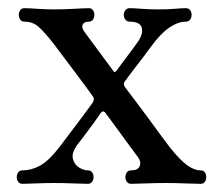

<svg xmlns="http://www.w3.org/2000/svg" viewBox="-20 -450 535 470"><path d="M35 0Q28 0 24.5 -5Q21 -10 21 -16Q21 -23 24.5 -28Q28 -33 35 -33Q57 -33 78 -44.5Q99 -56 124 -88Q159 -134 176.5 -157.5Q194 -181 200.5 -190Q207 -199 207 -199Q212 -208 208 -213Q204 -219 190 -238Q176 -257 159 -279.5Q142 -302 128.5 -320Q115 -338 112 -342Q91 -369 76 -383Q61 -397 40 -397Q33 -397 29.5 -402Q26 -407 26 -414Q26 -420 29.5 -425Q33 -430 40 -430Q50 -430 70 -428.5Q90 -427 113 -427Q137 -427 162.5 -428.5Q188 -430 198 -430Q204 -430 207.5 -425Q211 -420 211 -414Q211 -407 207.5 -402Q204 -397 198 -397Q186 -397 182.5 -390Q179 -383 186 -373L257 -277Q260 -270 266 -278Q270 -284 281.5 -299Q293 -314 304 -329Q315 -344 317 -347Q331 -367 327 -382Q323 -397 297 -397Q291 -397 287 -402Q283 -407 283 -414Q283 -420 287 -425Q291 -430 297 -430Q308 -430 326 -428.5Q344 -427 368 -427Q392 -427 408.5 -428.5Q425 -430 435 -430Q442 -430 445.5 -425Q449 -420 449 -414Q449 -407 445.5 -402Q442 -397 435 -397Q416 -397 394.5 -382.5Q373 -368 349 -335Q345 -329 332 -312Q319 -295 305.5 -277.5Q292 -260 286 -251Q281 -246 285 -238Q290 -231 306.5 -209.5Q323 -188 342 -162Q361 -136 376.5 -115Q392 -94 396 -89Q420 -59 437.5 -46Q455 -33 471 -33Q478 -33 481.5 -28Q485 -23 485 -16Q485 -10 481.5 -5Q478 0 471 0Q461 0 434.5 -1Q408 -2 385 -2Q361 -2 336 -1Q311 0 301 0Q294 0 290.5 -5Q287 -10 287 -16Q287 -23 290.5 -28Q294 -33 301 -33Q318 -33 322 -43.5Q326 -54 318 -65Q315 -69 303.5 -84.5Q292 -100 277.5 -120Q263 -140 251.5 -155.5Q240 -171 237 -175Q232 -180 227 -174Q223 -168 210.5 -150.5Q198 -133 185 -116Q172 -99 168 -94Q155 -75 158.5 -61Q162 -47 173.5 -40Q185 -33 195 -33Q202 -33 205.5 -28Q209 -23 209 -16Q209 -10 205.5 -5Q202 0 195 0Q185 0 160.5 -1Q136 -2 112 -2Q89 -2 67 -1Q45 0 35 0Z"/></svg>

Font: TsukuhouMincho
Style: Regular
Weight: 400
Designer: Iose
Foundry: Typographish
Version: Version 1.001; ttfautohint (v1.8.3)